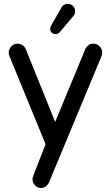

<svg xmlns="http://www.w3.org/2000/svg" viewBox="-20 -726 564 977"><path d="M235.4 -580.1Q235.4 -587.9 242.2 -599.6L292 -686.5Q301.8 -706.1 325.2 -706.1Q340.8 -706.1 351.6 -695.8Q362.3 -685.5 362.3 -668.9Q362.3 -653.3 352.5 -643.6L285.2 -563.5Q276.4 -552.7 262.7 -552.7Q251 -552.7 243.2 -560.1Q235.4 -567.4 235.4 -580.1ZM145.5 186.5Q145.5 178.7 148.4 170.9L211.9 7.8L28.3 -439.5Q24.4 -449.2 24.4 -458Q24.4 -476.6 37.6 -490.2Q50.8 -503.9 69.3 -503.9Q83 -503.9 94.7 -496.1Q106.4 -488.3 111.3 -475.6L260.7 -105.5L413.1 -473.6Q426.8 -503.9 455.1 -503.9Q473.6 -503.9 486.8 -490.2Q500 -476.6 500 -458Q500 -449.2 497.1 -441.4L230.5 199.2Q216.8 230.5 188.5 230.5Q170.9 230.5 158.2 217.3Q145.5 204.1 145.5 186.5Z"/></svg>

Font: FakePearl
Style: Regular
Weight: 400
Version: Version 1.2